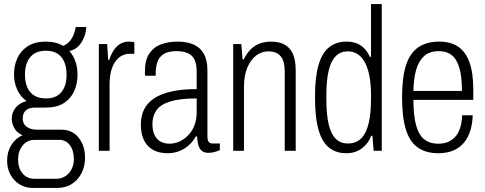

<svg xmlns="http://www.w3.org/2000/svg" viewBox="-20 -743 2391 946"><path d="M142 183Q105 183 76.5 165.5Q48 148 31.5 117.5Q15 87 15 49Q15 5 35.5 -28Q56 -61 91 -77Q64 -88 51 -111Q38 -134 38 -158Q38 -190 58 -213.5Q78 -237 111 -245Q80 -267 64.5 -302Q49 -337 49 -376Q49 -420 65.5 -456.5Q82 -493 117 -515.5Q152 -538 206 -538Q231 -538 253 -532.5Q275 -527 291 -517Q316 -527 331.5 -550.5Q347 -574 353 -610H405Q404 -583 393.5 -557.5Q383 -532 365.5 -514.5Q348 -497 322 -492Q343 -467 352.5 -437.5Q362 -408 362 -376Q362 -331 345.5 -294Q329 -257 294.5 -235Q260 -213 206 -213H151Q125 -213 108.5 -200Q92 -187 92 -158Q92 -132 112 -118Q132 -104 161 -104H282Q337 -104 368 -64Q399 -24 399 34Q399 76 382 109.5Q365 143 334.5 163Q304 183 261 183ZM151 138H256Q282 138 302 125Q322 112 333 90Q344 68 344 42Q344 -1 324.5 -27.5Q305 -54 271 -54H151Q114 -54 91.5 -26Q69 2 69 42Q69 85 91 111.5Q113 138 151 138ZM206 -258Q257 -258 282.5 -289Q308 -320 308 -375Q308 -430 282.5 -461.5Q257 -493 206 -493Q155 -493 129 -461.5Q103 -430 103 -375Q103 -339 114.5 -312.5Q126 -286 149 -272Q172 -258 206 -258Z M467 0V-526H508L513 -448H518Q528 -477 541.5 -497Q555 -517 573.5 -527.5Q592 -538 616 -538Q624 -538 631 -537Q638 -536 642 -534V-478H619Q598 -478 580 -468.5Q562 -459 548.5 -440Q535 -421 527.5 -393Q520 -365 520 -327V0Z M805 12Q776 12 752 3.5Q728 -5 710.5 -22.5Q693 -40 683.5 -66.5Q674 -93 674 -129Q674 -171 689.5 -203Q705 -235 738 -257.5Q771 -280 823.5 -292Q876 -304 949 -304V-390Q949 -423 940 -445.5Q931 -468 908.5 -479.5Q886 -491 849 -491Q807 -491 784.5 -475.5Q762 -460 754.5 -435Q747 -410 747 -379V-370H695Q694 -375 694 -379.5Q694 -384 694 -391Q694 -447 715.5 -479Q737 -511 773.5 -524.5Q810 -538 855 -538Q900 -538 933 -524Q966 -510 984 -478.5Q1002 -447 1002 -396V-71Q1002 -52 1008.5 -44Q1015 -36 1026 -36H1063V-3Q1051 2 1036.5 6Q1022 10 1007 10Q985 10 973 -1Q961 -12 956.5 -30.5Q952 -49 951 -71H945Q931 -46 910.5 -27.5Q890 -9 863.5 1.5Q837 12 805 12ZM816 -35Q838 -35 861 -44.5Q884 -54 904 -73Q924 -92 936.5 -121.5Q949 -151 949 -190V-258Q866 -258 818.5 -243Q771 -228 751 -200Q731 -172 731 -132Q731 -99 741.5 -77.5Q752 -56 771 -45.5Q790 -35 816 -35Z M1129 0V-526H1169L1175 -450H1181Q1197 -483 1218 -502.5Q1239 -522 1264 -530Q1289 -538 1315 -538Q1352 -538 1379 -525Q1406 -512 1421.5 -481Q1437 -450 1437 -395V0H1383V-388Q1383 -414 1378.5 -433Q1374 -452 1364 -464.5Q1354 -477 1338.5 -483.5Q1323 -490 1302 -490Q1270 -490 1243 -470Q1216 -450 1199 -411Q1182 -372 1182 -313V0Z M1686 12Q1637 12 1602.5 -14.5Q1568 -41 1550 -101.5Q1532 -162 1532 -265Q1532 -363 1549.5 -423Q1567 -483 1602 -510.5Q1637 -538 1687 -538Q1713 -538 1734.5 -530.5Q1756 -523 1773 -506.5Q1790 -490 1802 -463H1808V-723H1861V0H1821L1815 -74H1809Q1795 -36 1763 -12Q1731 12 1686 12ZM1694 -36Q1735 -36 1760 -61.5Q1785 -87 1796.5 -136Q1808 -185 1808 -255V-272Q1808 -332 1799 -374Q1790 -416 1774.5 -441.5Q1759 -467 1738.5 -478.5Q1718 -490 1694 -490Q1659 -490 1635.5 -467.5Q1612 -445 1600 -397.5Q1588 -350 1588 -273V-253Q1588 -176 1600 -128Q1612 -80 1635.5 -58Q1659 -36 1694 -36Z M2140 12Q2078 12 2038 -16.5Q1998 -45 1979.5 -106Q1961 -167 1961 -263Q1961 -362 1980.5 -422Q2000 -482 2041 -510Q2082 -538 2145 -538Q2199 -538 2236 -514Q2273 -490 2292.5 -437.5Q2312 -385 2312 -300V-251H2017Q2017 -176 2029.5 -128Q2042 -80 2069 -57.5Q2096 -35 2140 -35Q2167 -35 2188 -44Q2209 -53 2224 -70Q2239 -87 2247.5 -114Q2256 -141 2257 -175H2309Q2308 -133 2297 -98.5Q2286 -64 2265 -39Q2244 -14 2212.5 -1Q2181 12 2140 12ZM2017 -295H2256Q2256 -347 2249 -384Q2242 -421 2228 -445Q2214 -469 2192.5 -480Q2171 -491 2142 -491Q2097 -491 2070 -467Q2043 -443 2030.5 -399.5Q2018 -356 2017 -295Z"/></svg>

Font: Archivo Condensed ExtraLight
Style: Regular
Weight: 250
Width: 3
Designer: Hector Gatti
Foundry: Omnibus-Type
Version: Version 2.001